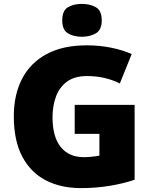

<svg xmlns="http://www.w3.org/2000/svg" viewBox="-20 -957 780 987"><path d="M364 -418H672V-33Q617 -14 545.5 -2Q474 10 396 10Q293 10 215.5 -30Q138 -70 94.5 -152Q51 -234 51 -359Q51 -471 94 -553Q137 -635 220.5 -679.5Q304 -724 426 -724Q493 -724 553 -711.5Q613 -699 657 -679L596 -528Q558 -547 516 -556.5Q474 -566 427 -566Q363 -566 324 -537Q285 -508 267.5 -460Q250 -412 250 -354Q250 -254 292 -201.5Q334 -149 412 -149Q429 -149 453.5 -151.5Q478 -154 491 -157V-269H364ZM401 -937Q442 -937 472.5 -920Q503 -903 503 -852Q503 -803 472.5 -785.5Q442 -768 401 -768Q359 -768 329.5 -785.5Q300 -803 300 -852Q300 -903 329.5 -920Q359 -937 401 -937Z"/></svg>

Font: Noto Sans Bengali UI Black
Style: Regular
Weight: 900
Designer: Jelle Bosma - Monotype Design Team
Foundry: Monotype Imaging Inc.
Version: Version 2.003; ttfautohint (v1.8.4.7-5d5b)